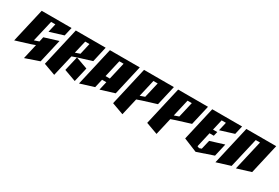

<svg xmlns="http://www.w3.org/2000/svg" viewBox="41 -1222 2832 1950"><g transform="rotate(30 1457.5 -247.0)"><path d="M165 -500H515L492 -400L331 -350L354 -450H304L246 -200L301 -219L313 -275L475 -325L412 -50L249 6L289 -169L235 -150L73 -100Z M565 -500H915L874 -319L712 -269L658 -250L600 0L462 -50ZM712 -269 851 -219 812 -50 673 -100ZM704 -450 669 -300 724 -319 754 -450Z M965 -500H1315L1235 -150L1073 -100L1096 -200H1046L1023 -100L862 -50ZM1104 -450 1058 -250H1108L1154 -450Z M1365 -500H1715L1662 -269L1501 -219L1446 -200L1400 0L1262 -50ZM1504 -450 1458 -250 1512 -269 1554 -450Z M1765 -500H2115L2062 -269L1901 -219L1846 -200L1800 0L1662 -50ZM1904 -450 1858 -250 1912 -269 1954 -450Z M2165 -500H2515L2492 -400L2331 -350L2354 -450H2304L2275 -325H2325L2313 -275H2263L2223 -100L2246 -91L2273 -100L2298 -206L2459 -256L2425 -106L2234 -41L2075 -106Z M2565 -500H2915L2835 -150L2673 -100L2754 -450H2704L2623 -100L2462 -50Z"/></g></svg>

Font: SOV_Meka
Style: Italic
Weight: 400
Italic angle: -13°
Version: Version 1.00